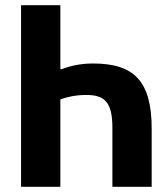

<svg xmlns="http://www.w3.org/2000/svg" viewBox="-20 -718 640 738"><path d="M61 0H212V-336C240 -346 272 -353 312 -353C384 -353 412 -323 412 -227V0H563V-223C563 -407 495 -474 337 -474C289 -474 247 -464 217 -452H212V-698H61Z"/></svg>

Font: IBM Plex Mono
Style: Bold
Weight: 700
Monospace: yes
Designer: Mike Abbink, Paul van der Laan, Pieter van Rosmalen
Foundry: Bold Monday
Version: Version 2.004